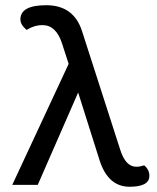

<svg xmlns="http://www.w3.org/2000/svg" viewBox="-20 -712 606 740"><path d="M479.5 7.8Q396.5 7.8 363.8 -94.2L281.2 -355.5L125.5 0.5H27.3L244.6 -465.8L218.8 -545.4Q195.8 -615.2 144 -615.2Q111.8 -615.2 82.5 -596.7Q58.6 -616.7 58.6 -637.2Q58.6 -691.9 158.2 -691.9Q263.7 -691.9 295.9 -592.8L443.4 -134.8Q463.9 -69.3 505.4 -69.3Q519 -69.3 535.6 -74.7Q555.7 -58.6 555.7 -34.2Q555.7 7.8 479.5 7.8Z"/></svg>

Font: Bainsley
Style: Regular
Weight: 400
Designer: Paul James MIller
Foundry: High-Logic / Made with FontCreator
Version: Version 1.411;March 28, 2021;FontCreator 13.0.0.2683 64-bit